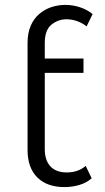

<svg xmlns="http://www.w3.org/2000/svg" viewBox="-20 -767 432 792"><path d="M245.9 4.7Q173.6 4.7 133.6 -35.4Q93.7 -75.5 93.7 -148.4V-589.5Q93.7 -631 106.8 -661Q119.9 -690.9 142.3 -709.7Q164.6 -728.6 192.2 -737.7Q219.9 -746.8 249.6 -746.8Q280.3 -746.8 309.8 -737.1Q339.4 -727.4 362 -708.9L337.1 -657.9Q320.8 -671.7 298.7 -679.6Q276.6 -687.5 254 -687.5Q219.6 -687.5 192.2 -665.2Q164.7 -643 164.7 -589.4V-152.2Q164.7 -105.7 188 -80.7Q211.3 -55.7 255.4 -55.7Q302.3 -55.7 333.5 -82.6L358.2 -31.7Q338 -13.3 308.2 -4.3Q278.4 4.7 245.9 4.7ZM125.2 -466.3V-525.5H324.4V-466.3Z"/></svg>

Font: Montserrat Alternates Thin
Style: Regular
Weight: 100
Designer: Julieta Ulanovsky
Foundry: Julieta Ulanovsky
Version: Version 9.000